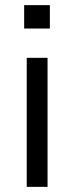

<svg xmlns="http://www.w3.org/2000/svg" viewBox="-20 -727 288 747"><path d="M74 -616V-707H174V-616ZM84 0V-502H165V0Z"/></svg>

Font: Mulish
Style: Regular
Weight: 400
Designer: Vernon Adams
Foundry: Vernon Adams
Version: Version 3.603; ttfautohint (v1.8.3)